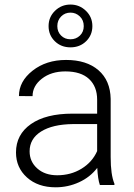

<svg xmlns="http://www.w3.org/2000/svg" viewBox="-20 -796 576 826"><path d="M48.8 0ZM409.7 0Q400.9 -24.9 398.4 -73.7Q367.7 -33.7 320.1 -12Q272.5 9.8 219.2 9.8Q143.1 9.8 95.9 -32.7Q48.8 -75.2 48.8 -140.1Q48.8 -217.3 113 -262.2Q177.2 -307.1 292 -307.1H397.9V-367.2Q397.9 -423.8 363 -456.3Q328.1 -488.8 261.2 -488.8Q200.2 -488.8 160.2 -457.5Q120.1 -426.3 120.1 -382.3L61.5 -382.8Q61.5 -445.8 120.1 -491.9Q178.7 -538.1 264.2 -538.1Q352.5 -538.1 403.6 -493.9Q454.6 -449.7 456.1 -370.6V-120.6Q456.1 -43.9 472.2 -5.9V0ZM226.1 -42Q284.7 -42 330.8 -70.3Q377 -98.6 397.9 -146V-262.2H293.5Q206.1 -261.2 156.7 -230.2Q107.4 -199.2 107.4 -145Q107.4 -100.6 140.4 -71.3Q173.3 -42 226.1 -42ZM189 -683.6Q189 -722.7 216.6 -749.5Q244.1 -776.4 283.2 -776.4Q321.8 -776.4 349.6 -749.5Q377.4 -722.7 377.4 -683.6Q377.4 -645 350.6 -618.7Q323.7 -592.3 283.2 -592.3Q242.7 -592.3 215.8 -618.7Q189 -645 189 -683.6ZM226.6 -683.6Q226.6 -659.2 242.7 -643.1Q258.8 -627 283.2 -627Q307.1 -627 323.7 -642.8Q340.3 -658.7 340.3 -683.6Q340.3 -709.5 323.2 -725.6Q306.2 -741.7 283.2 -741.7Q259.3 -741.7 242.9 -725.1Q226.6 -708.5 226.6 -683.6Z"/></svg>

Font: Roboto Light
Style: Regular
Weight: 300
Designer: Google
Version: Version 2.134; 2016; ttfautohint (v1.6)